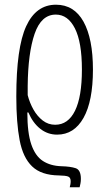

<svg xmlns="http://www.w3.org/2000/svg" viewBox="-20 -561 459 816"><path d="M217.8 -541Q294.9 -541 335 -468.8Q375 -396.5 375 -265.1Q375 -131.3 335 -60.1Q294.9 11.2 222.7 11.2Q182.6 11.2 151.1 -13.7Q119.6 -38.6 100.6 -83H96.2Q96.2 3.4 113 52.7Q129.9 102.1 162.1 123Q194.3 144 241.2 145.5Q279.3 146.5 301.5 153.8Q323.7 161.1 323.7 199.2Q323.7 209.5 322 218.5Q320.3 227.5 318.4 234.9H276.4Q277.8 229.5 279.1 222.9Q280.3 216.3 280.3 209Q280.3 193.4 269.5 189.2Q258.8 185.1 230 184.6Q155.3 183.6 116.5 146.2Q77.6 108.9 63.5 34.9Q49.3 -39.1 49.3 -150.9Q49.3 -358.4 91.3 -449.7Q133.3 -541 217.8 -541ZM217.3 -499Q155.3 -499 127.2 -417.5Q99.1 -335.9 97.7 -196.3V-156.7Q106 -124 122.3 -95.2Q138.7 -66.4 161.9 -48.6Q185.1 -30.8 214.4 -30.8Q269.5 -30.8 298.8 -90.3Q328.1 -149.9 328.1 -265.1Q328.1 -381.8 298.3 -440.4Q268.6 -499 217.3 -499Z"/></svg>

Font: Open Sans Condensed Light
Style: Regular
Weight: 300
Width: 3
Designer: Monotype Design Team
Foundry: Monotype Imaging Inc.
Version: Version 3.003; ttfautohint (v1.8.4)